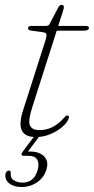

<svg xmlns="http://www.w3.org/2000/svg" viewBox="-20 -555 385 788"><path d="M158 -422.5 106.5 -429.5Q101.5 -430.5 98.2 -433Q95 -435.5 95 -439Q95 -443.5 98.5 -446Q102 -448.5 108 -448.5H167Q173.5 -448.5 177.5 -450.5Q181.5 -452.5 183.5 -456.5L220 -526Q223 -531.5 226.5 -533.2Q230 -535 233.5 -535Q237.5 -535 239.8 -533Q242 -531 242 -525.5Q242 -522 240.8 -517Q239.5 -512 237 -505L114 -120Q94 -58.5 103 -39.8Q112 -21 142 -21Q170 -21 195 -33.2Q220 -45.5 246 -75Q249.5 -79 252 -80Q254.5 -81 256.5 -81Q260 -81 261.5 -79.2Q263 -77.5 263 -75Q262.5 -64.5 251.5 -50.5Q240.5 -36.5 221.8 -23.5Q203 -10.5 178.5 -1.5Q154 7.5 127 7.5Q95.5 7.5 80.2 -5.8Q65 -19 64.2 -43.2Q63.5 -67.5 74 -100L165.5 -386Q172 -406.5 170.5 -413.8Q169 -421 158 -422.5ZM178.5 -429 185 -448.5H333.5Q345 -448.5 345 -440Q345 -434.5 339 -431.8Q333 -429 322 -429ZM127.5 -5H148.5L91 72L81.5 67Q87 67 92.5 67Q98 67 103.5 67Q142 67 161 86.8Q180 106.5 171.5 137.5Q163 171 134.2 191.8Q105.5 212.5 68 212.5Q36 212.5 17 196.8Q-2 181 3 156.5Q4 151.5 8 148.5Q12 145.5 15.5 145Q20 145 22.5 147.5Q25 150 24 154Q22 176 37.2 185.2Q52.5 194.5 73 194.5Q121.5 194.5 135.5 139Q141.5 115 132.5 99.8Q123.5 84.5 98 84.5H78.5Q69 84.5 68.5 79.2Q68 74 73.5 67Z"/></svg>

Font: Fraunces Thin
Style: Italic
Weight: 250
Italic angle: -16°
Version: Version 1.000;[b76b70a41]